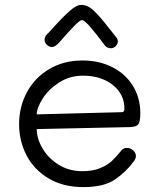

<svg xmlns="http://www.w3.org/2000/svg" viewBox="-20 -760 659 784"><path d="M58 -253Q58 -324 90 -383.5Q122 -443 181 -478Q240 -513 317 -513Q385 -513 439 -485.5Q493 -458 523 -409Q553 -360 553 -297Q553 -267 546 -254.5Q539 -242 511 -241L130 -233Q130 -195 153 -155Q176 -115 218.5 -88Q261 -61 317 -61Q359 -61 389 -73.5Q419 -86 436 -102Q453 -118 477 -147Q484 -156 499 -156Q512 -156 523.5 -146Q535 -136 535 -123Q535 -113 527 -102Q495 -58 449.5 -27Q404 4 320 4Q238 4 178.5 -31.5Q119 -67 88.5 -125.5Q58 -184 58 -253ZM478 -302Q488 -302 488 -316Q488 -376 440 -413.5Q392 -451 319 -451Q264 -451 221 -423Q178 -395 154 -357Q130 -319 130 -293ZM407 -576Q373 -622 348.5 -650Q324 -678 315 -678Q307 -678 286 -657Q265 -636 223 -588Q206 -568 192 -568Q181 -568 171.5 -577Q162 -586 162 -597Q162 -610 172 -620Q188 -636 197 -647Q235 -689 263.5 -714.5Q292 -740 312 -740Q338 -740 363 -716.5Q388 -693 425 -645L452 -611Q461 -602 461 -591Q461 -580 452.5 -571.5Q444 -563 433 -563Q416 -563 407 -576Z"/></svg>

Font: Mali
Style: Regular
Weight: 400
Version: Version 1.000; ttfautohint (v1.6)